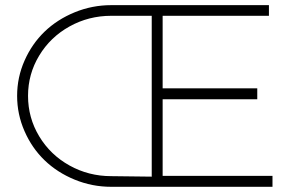

<svg xmlns="http://www.w3.org/2000/svg" viewBox="-20 -719 1131 739"><path d="M408.2 -699.2H1015.1V-658.2H606V-378.9H970.2V-336.9H606V-42H1028.8V0H408.2Q334.5 0 267.3 -27.6Q200.2 -55.2 151.6 -102.1Q103 -148.9 74.5 -213.9Q45.9 -278.8 45.9 -350.1Q45.9 -421.4 74.5 -485.8Q103 -550.3 151.6 -597.2Q200.2 -644 267.3 -671.6Q334.5 -699.2 408.2 -699.2ZM87.9 -350.1Q87.9 -265.6 130.9 -194.3Q173.8 -123 247.6 -82Q321.3 -41 408.2 -41L564 -39.1V-658.2H408.2Q321.3 -658.2 247.6 -617.2Q173.8 -576.2 130.9 -505.1Q87.9 -434.1 87.9 -350.1Z"/></svg>

Font: Montserrat Ultra Light
Style: Regular
Weight: 200
Designer: Julieta Ulanovsky
Foundry: Julieta Ulanovsky
Version: Version 3.001;PS 003.001;hotconv 1.0.70;makeotf.lib2.5.58329